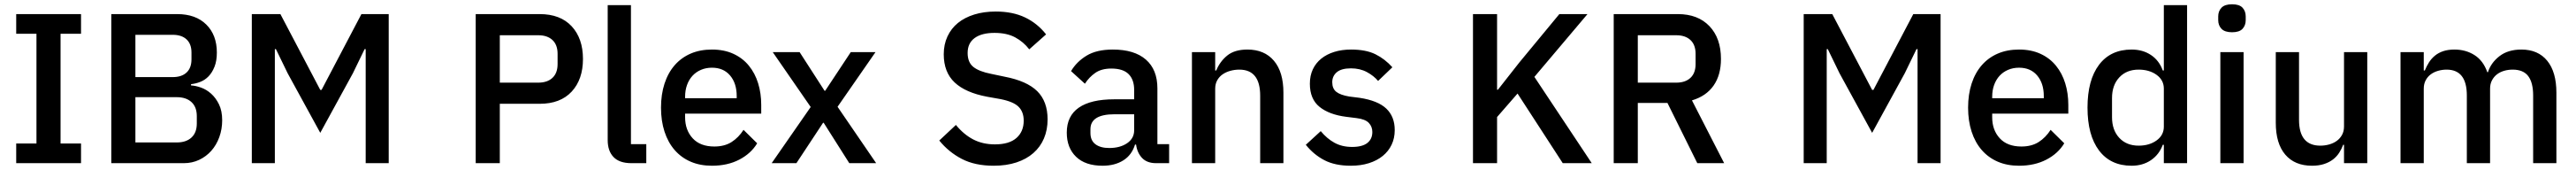

<svg xmlns="http://www.w3.org/2000/svg" viewBox="-20 -764 12082 796"><path d="M56 0V-92H151V-606H56V-698H360V-606H264V-92H360V0Z M502 -698H811Q898 -698 947.5 -649Q997 -600 997 -518Q997 -479 986 -451.5Q975 -424 958 -406.5Q941 -389 919 -380.5Q897 -372 876 -370V-364Q897 -363 922.5 -354Q948 -345 970 -325.5Q992 -306 1007 -275.5Q1022 -245 1022 -201Q1022 -159 1008.5 -122Q995 -85 971 -58Q947 -31 914 -15.5Q881 0 842 0H502ZM615 -97H809Q853 -97 878 -120Q903 -143 903 -186V-220Q903 -263 878 -286Q853 -309 809 -309H615ZM615 -403H790Q832 -403 855 -424.5Q878 -446 878 -486V-518Q878 -558 855 -579.5Q832 -601 790 -601H615Z M1695 -534H1690L1635 -421L1482 -142L1329 -421L1274 -534H1269V0H1161V-698H1295L1482 -343H1488L1675 -698H1803V0H1695Z M2211 0V-698H2511Q2608 -698 2661 -641Q2714 -584 2714 -488Q2714 -392 2661 -335Q2608 -278 2511 -278H2324V0ZM2324 -377H2504Q2547 -377 2571 -399.5Q2595 -422 2595 -464V-512Q2595 -554 2571 -576.5Q2547 -599 2504 -599H2324Z M2941 0Q2885 0 2857.5 -28.5Q2830 -57 2830 -108V-740H2939V-89H3011V0Z M3319 12Q3263 12 3219 -7Q3175 -26 3144 -61.5Q3113 -97 3096.5 -147.5Q3080 -198 3080 -260Q3080 -322 3096.5 -372.5Q3113 -423 3144 -458.5Q3175 -494 3219 -513Q3263 -532 3319 -532Q3376 -532 3419.5 -512Q3463 -492 3492 -456.5Q3521 -421 3535.5 -374Q3550 -327 3550 -273V-232H3193V-215Q3193 -155 3228.5 -116.5Q3264 -78 3330 -78Q3378 -78 3411 -99Q3444 -120 3467 -156L3531 -93Q3502 -45 3447 -16.5Q3392 12 3319 12ZM3319 -447Q3291 -447 3267.5 -437Q3244 -427 3227.5 -409Q3211 -391 3202 -366Q3193 -341 3193 -311V-304H3435V-314Q3435 -374 3404 -410.5Q3373 -447 3319 -447Z M3599 0 3782 -263 3604 -520H3730L3847 -339H3850L3970 -520H4086L3908 -264L4089 0H3963L3843 -189H3840L3715 0Z M4640 12Q4552 12 4490.5 -20Q4429 -52 4385 -106L4463 -179Q4500 -134 4544.5 -111Q4589 -88 4646 -88Q4713 -88 4747 -118Q4781 -148 4781 -199Q4781 -240 4757 -264Q4733 -288 4672 -300L4610 -311Q4508 -330 4457 -378Q4406 -426 4406 -510Q4406 -556 4423.5 -593.5Q4441 -631 4472.5 -656.5Q4504 -682 4549 -696Q4594 -710 4650 -710Q4729 -710 4787 -682.5Q4845 -655 4886 -603L4807 -533Q4780 -568 4741 -589Q4702 -610 4644 -610Q4584 -610 4551 -586Q4518 -562 4518 -516Q4518 -472 4545 -450.5Q4572 -429 4629 -418L4691 -405Q4796 -385 4844.5 -337Q4893 -289 4893 -205Q4893 -156 4876 -116Q4859 -76 4826.5 -47.5Q4794 -19 4747 -3.5Q4700 12 4640 12Z M5402 0Q5359 0 5336 -24.5Q5313 -49 5308 -87H5303Q5288 -38 5248 -13Q5208 12 5151 12Q5070 12 5026.5 -30Q4983 -72 4983 -143Q4983 -221 5039.5 -260Q5096 -299 5205 -299H5299V-343Q5299 -391 5273 -417Q5247 -443 5192 -443Q5146 -443 5117 -423Q5088 -403 5068 -372L5003 -431Q5029 -475 5076 -503.5Q5123 -532 5199 -532Q5300 -532 5354 -485Q5408 -438 5408 -350V-89H5463V0ZM5182 -71Q5233 -71 5266 -93.5Q5299 -116 5299 -154V-229H5207Q5094 -229 5094 -159V-141Q5094 -106 5117.5 -88.5Q5141 -71 5182 -71Z M5570 0V-520H5679V-434H5684Q5701 -476 5735.5 -504Q5770 -532 5830 -532Q5910 -532 5954.5 -479.5Q5999 -427 5999 -330V0H5890V-316Q5890 -438 5792 -438Q5771 -438 5750.5 -432.5Q5730 -427 5714 -416Q5698 -405 5688.5 -388Q5679 -371 5679 -348V0Z M6315 12Q6241 12 6191 -14Q6141 -40 6104 -86L6174 -150Q6203 -115 6238.5 -95.5Q6274 -76 6321 -76Q6369 -76 6392.5 -94.5Q6416 -113 6416 -146Q6416 -171 6399.5 -188.5Q6383 -206 6342 -211L6294 -217Q6214 -227 6168.5 -263.5Q6123 -300 6123 -372Q6123 -410 6137 -439.5Q6151 -469 6176.5 -489.5Q6202 -510 6237.5 -521Q6273 -532 6316 -532Q6386 -532 6430.5 -510Q6475 -488 6510 -449L6443 -385Q6423 -409 6390.5 -426.5Q6358 -444 6316 -444Q6271 -444 6249.5 -426Q6228 -408 6228 -379Q6228 -349 6247 -334Q6266 -319 6308 -312L6356 -306Q6442 -293 6481.5 -255.5Q6521 -218 6521 -155Q6521 -117 6506.5 -86.5Q6492 -56 6465 -34Q6438 -12 6400 0Q6362 12 6315 12Z M7097 -326 7001 -216V0H6888V-698H7001V-344H7005L7105 -471L7293 -698H7425L7176 -404L7445 0H7309Z M7661 0H7548V-698H7849Q7943 -698 7997 -641.5Q8051 -585 8051 -488Q8051 -413 8016.5 -363.5Q7982 -314 7915 -294L8066 0H7940L7800 -282H7661ZM7841 -377Q7884 -377 7908 -399.5Q7932 -422 7932 -464V-512Q7932 -554 7908 -576.5Q7884 -599 7841 -599H7661V-377Z M8973 -534H8968L8913 -421L8760 -142L8607 -421L8552 -534H8547V0H8439V-698H8573L8760 -343H8766L8953 -698H9081V0H8973Z M9449 12Q9393 12 9349 -7Q9305 -26 9274 -61.5Q9243 -97 9226.5 -147.5Q9210 -198 9210 -260Q9210 -322 9226.5 -372.5Q9243 -423 9274 -458.5Q9305 -494 9349 -513Q9393 -532 9449 -532Q9506 -532 9549.5 -512Q9593 -492 9622 -456.5Q9651 -421 9665.5 -374Q9680 -327 9680 -273V-232H9323V-215Q9323 -155 9358.5 -116.5Q9394 -78 9460 -78Q9508 -78 9541 -99Q9574 -120 9597 -156L9661 -93Q9632 -45 9577 -16.5Q9522 12 9449 12ZM9449 -447Q9421 -447 9397.5 -437Q9374 -427 9357.5 -409Q9341 -391 9332 -366Q9323 -341 9323 -311V-304H9565V-314Q9565 -374 9534 -410.5Q9503 -447 9449 -447Z M10128 -86H10123Q10106 -40 10067.5 -14Q10029 12 9977 12Q9878 12 9824 -59.5Q9770 -131 9770 -260Q9770 -389 9824 -460.5Q9878 -532 9977 -532Q10029 -532 10067.5 -506.5Q10106 -481 10123 -434H10128V-740H10237V0H10128ZM10010 -82Q10060 -82 10094 -106.5Q10128 -131 10128 -171V-349Q10128 -389 10094 -413.5Q10060 -438 10010 -438Q9953 -438 9919 -401.5Q9885 -365 9885 -305V-215Q9885 -155 9919 -118.5Q9953 -82 10010 -82Z M10448 -613Q10414 -613 10398.5 -629Q10383 -645 10383 -670V-687Q10383 -712 10398.5 -728Q10414 -744 10448 -744Q10482 -744 10497 -728Q10512 -712 10512 -687V-670Q10512 -645 10497 -629Q10482 -613 10448 -613ZM10393 -520H10502V0H10393Z M10973 -86H10969Q10962 -67 10950.5 -49Q10939 -31 10921.5 -17.5Q10904 -4 10879.5 4Q10855 12 10823 12Q10742 12 10697.5 -40Q10653 -92 10653 -189V-520H10762V-203Q10762 -82 10862 -82Q10883 -82 10903 -87.5Q10923 -93 10938.5 -104Q10954 -115 10963.5 -132Q10973 -149 10973 -172V-520H11082V0H10973Z M11238 0V-520H11347V-434H11352Q11360 -454 11371.5 -472Q11383 -490 11399.5 -503.5Q11416 -517 11438.5 -524.5Q11461 -532 11491 -532Q11544 -532 11585 -506Q11626 -480 11645 -426H11648Q11662 -470 11702 -501Q11742 -532 11805 -532Q11883 -532 11926 -479.5Q11969 -427 11969 -330V0H11860V-317Q11860 -377 11837 -407.5Q11814 -438 11764 -438Q11743 -438 11724 -432.5Q11705 -427 11690.5 -416Q11676 -405 11667 -388Q11658 -371 11658 -349V0H11549V-317Q11549 -438 11454 -438Q11434 -438 11414.5 -432.5Q11395 -427 11380 -416Q11365 -405 11356 -388Q11347 -371 11347 -349V0Z"/></svg>

Font: IBM Plex Sans KR Medium
Style: Regular
Weight: 500
Designer: Mike Abbink; Paul van der Laan; Pieter van Rosmalen; Wujin Sim; Chorong Kim; Dohee Lee;
Foundry: Sandoll Inc.
Version: Version 1.001